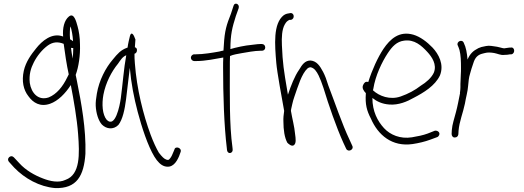

<svg xmlns="http://www.w3.org/2000/svg" viewBox="-20 -740 2795 1025"><path d="M23 112C23 117 25 121 28 124L56 155C112 213 191 257 274 264C391 268 428 197 436 81C440 -52 414 -191 391 -306L388 -321C387 -326 385 -333 384 -340C400 -383 409 -445 407 -503C407 -539 401 -576 394 -600C387 -625 375 -674 348 -652C323 -632 313 -590 317 -545C257 -568 203 -520 173 -482C147 -450 118 -411 107 -362C95 -307 105 -260 132 -226C157 -191 195 -168 247 -186C290 -201 329 -241 358 -286C373 -209 391 -106 397 -24C405 83 409 192 330 220C293 238 246 227 210 213C165 196 117 169 83 131L54 100C51 97 46 94 41 94C32 94 23 102 23 112ZM139 -297C134 -342 145 -377 160 -406C178 -442 205 -475 235 -497C263 -517 290 -518 320 -506C326 -460 336 -392 347 -343L339 -327C315 -277 282 -237 240 -220C184 -201 147 -244 139 -297ZM353 -573C353 -583 354 -592 357 -599C363 -576 368 -553 370 -520C365 -523 360 -528 354 -530C353 -545 352 -560 353 -573ZM359 -485C363 -483 367 -483 371 -484C371 -466 370 -447 368 -427C364 -448 361 -468 359 -485Z M491 -175C493 -136 505 -96 524 -75C548 -51 585 -46 612 -73C635 -102 646 -156 653 -210C660 -265 666 -323 673 -378C680 -296 695 -219 715 -143C737 -60 769 38 804 96C821 124 839 141 857 147C901 161 923 124 936 94L944 72C953 49 915 37 911 59L902 80C897 93 891 103 884 110C881 114 875 115 868 112C857 109 844 96 828 75C814 51 799 19 784 -21C745 -127 710 -265 700 -402C698 -421 698 -438 698 -453C705 -455 711 -461 711 -471C712 -480 708 -485 700 -488C701 -505 702 -518 703 -529C693 -559 681 -572 674 -549C671 -538 663 -504 661 -486C660 -485 659 -485 658 -485C625 -473 608 -454 582 -422C544 -378 509 -311 497 -240C493 -216 490 -194 491 -175ZM532 -234C544 -298 576 -359 610 -400C624 -420 634 -437 654 -445C641 -375 635 -291 625 -216C619 -173 595 -55 550 -100C526 -128 523 -185 532 -234Z M999 -432C999 -422 1008 -414 1017 -414H1025C1079 -414 1130 -426 1172 -433C1171 -416 1171 -399 1171 -380C1171 -235 1176 -71 1191 52L1192 62C1196 86 1225 79 1222 57L1221 47C1204 -74 1207 -237 1207 -380C1207 -401 1207 -422 1208 -441C1226 -449 1248 -452 1269 -456C1297 -461 1341 -469 1369 -469H1378C1388 -469 1396 -476 1396 -486C1396 -497 1389 -505 1378 -505H1369C1363 -505 1349 -504 1328 -501C1284 -497 1241 -487 1210 -478C1210 -556 1220 -594 1239 -654L1254 -696C1261 -719 1233 -730 1227 -710L1213 -667C1190 -609 1179 -576 1175 -499C1174 -490 1174 -480 1173 -470C1165 -469 1158 -467 1151 -465C1117 -459 1066 -450 1024 -450H1017C1007 -450 999 -441 999 -432Z M1455 -404C1459 -355 1485 -214 1497 -148C1494 -128 1492 -109 1493 -91C1493 -47 1499 -5 1514 22C1520 28 1537 44 1549 35C1562 25 1559 2 1555 -27C1552 -63 1540 -107 1533 -149C1534 -152 1534 -154 1534 -156L1540 -183C1543 -197 1547 -211 1552 -225C1571 -279 1590 -346 1622 -375C1627 -379 1632 -381 1638 -381C1658 -377 1670 -359 1681 -337C1689 -320 1698 -298 1707 -270C1734 -181 1775 -62 1813 22L1828 54C1838 75 1871 59 1861 39L1846 6C1806 -78 1767 -195 1733 -283C1724 -313 1715 -337 1705 -356C1688 -388 1671 -414 1638 -417C1608 -417 1593 -395 1577 -368C1553 -334 1533 -282 1518 -237C1518 -236 1518 -236 1517 -235L1514 -253C1495 -365 1489 -402 1485 -498C1483 -541 1485 -582 1500 -609C1509 -625 1514 -628 1525 -634H1533C1556 -639 1551 -674 1529 -670C1516 -668 1507 -667 1495 -659C1437 -614 1447 -500 1455 -404Z M1919 -287C1910 -270 1923 -253 1933 -243V-240C1929 -183 1938 -149 1960 -107C1998 -19 2073 45 2183 29C2216 24 2249 16 2276 6L2314 -8C2319 -10 2322 -14 2324 -18C2332 -34 2314 -45 2301 -42L2263 -27C2239 -18 2209 -12 2179 -7C2117 3 2063 -20 2030 -56C1996 -93 1968 -145 1968 -217C1992 -198 2020 -185 2058 -182C2108 -178 2154 -198 2189 -218C2241 -245 2303 -282 2329 -338C2352 -397 2321 -452 2289 -486C2260 -516 2224 -544 2186 -555C2111 -576 2063 -532 2027 -479C1997 -434 1966 -366 1946 -302C1931 -308 1923 -296 1919 -287ZM1971 -258 1973 -266C1984 -336 2019 -409 2050 -456C2074 -492 2098 -518 2137 -523C2192 -531 2230 -497 2262 -462C2285 -437 2314 -396 2296 -352C2283 -324 2255 -300 2227 -283C2195 -258 2159 -239 2119 -225C2062 -205 2004 -227 1971 -258Z M2391 -25C2391 -15 2397 -6 2407 -6C2419 -6 2425 -12 2427 -23L2428 -42C2432 -91 2452 -138 2462 -187C2467 -219 2477 -251 2479 -281C2481 -303 2483 -327 2489 -345L2497 -373L2507 -403C2516 -433 2531 -448 2557 -454L2569 -457C2583 -461 2601 -460 2618 -457C2636 -454 2653 -444 2673 -447C2682 -447 2696 -448 2703 -450H2710C2732 -454 2729 -491 2706 -486H2700C2690 -484 2682 -484 2672 -482C2668 -482 2664 -483 2660 -484L2644 -488C2637 -490 2630 -491 2623 -492L2602 -495C2584 -498 2565 -492 2550 -489L2534 -483C2506 -469 2489 -453 2476 -422C2473 -457 2468 -487 2456 -511C2447 -534 2414 -517 2424 -497C2427 -488 2430 -485 2433 -473C2440 -446 2441 -413 2441 -379C2441 -365 2441 -352 2440 -341C2440 -322 2438 -308 2438 -292V-274C2438 -266 2437 -257 2436 -249C2435 -247 2435 -245 2436 -243C2429 -209 2423 -174 2414 -141C2406 -109 2394 -76 2392 -45Z"/></svg>

Font: Stray Cat
Style: Cn
Weight: 400
Version: Version 1.0